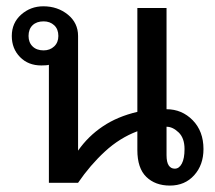

<svg xmlns="http://www.w3.org/2000/svg" viewBox="-20 -575 677 604"><path d="M412.1 -162.1Q356.4 -141.1 310.1 -98.4Q263.7 -55.7 225.6 0H133.8V-371.1Q131.3 -370.1 123.8 -369.6Q116.2 -369.1 109.9 -369.1Q68.8 -369.1 43 -395.5Q17.1 -421.9 17.1 -461.9Q17.1 -502.9 46.6 -529.1Q76.2 -555.2 116.2 -555.2Q161.1 -555.2 193.4 -529.1Q225.6 -502.9 225.6 -461.9V-101.1Q257.3 -146.5 303.5 -177.5Q349.6 -208.5 412.1 -223.1V-549.8H503.9V-231.4Q552.2 -231.4 586.2 -196.8Q620.1 -162.1 620.1 -106Q620.1 -56.2 590.8 -23.7Q561.5 8.8 514.6 8.8Q468.3 8.8 440.2 -18.6Q412.1 -45.9 412.1 -103ZM560.5 -106Q560.5 -140.6 542 -158.4Q523.4 -176.3 503.9 -176.3V-86.9Q503.9 -64.9 510.7 -54.7Q517.6 -44.4 529.8 -44.4Q543.5 -44.4 552 -60.3Q560.5 -76.2 560.5 -106ZM69.8 -461.9Q69.8 -441.4 82.5 -429Q95.2 -416.5 117.2 -416.5Q137.2 -416.5 150.4 -429Q163.6 -441.4 163.6 -461.9Q163.6 -483.4 150.4 -495.6Q137.2 -507.8 117.2 -507.8Q95.2 -507.8 82.5 -495.6Q69.8 -483.4 69.8 -461.9Z"/></svg>

Font: Roboto Web
Style: Regular
Weight: 400
Designer: Google
Version: Version 1.200310; 2013